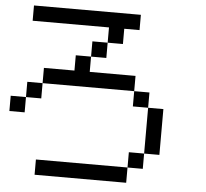

<svg xmlns="http://www.w3.org/2000/svg" viewBox="-60 -981 1119 1044"><g transform="rotate(5 500.0 -458.5)"><path d="M0 -333.3V-416.7H83.3V-333.3ZM750 -166.7V-83.3H666.7V-166.7ZM750 -416.7H666.7V-500H750ZM166.7 0V-83.3H666.7V0ZM166.7 -416.7H83.3V-500H166.7ZM166.7 -500V-583.3H333.3V-666.7H416.7V-583.3H666.7V-500ZM500 -750V-833.3H83.3V-916.7H666.7V-833.3H583.3V-750ZM500 -666.7H416.7V-750H500ZM833.3 -166.7H750V-416.7H833.3Z"/></g></svg>

Font: Galmuri11 Regular
Style: Regular
Weight: 400
Designer: Minseo Lee (Quiple)
Version: Version 2.356;hotconv 1.1.0;makeotfexe 2.6.0 DEVELOPMENT